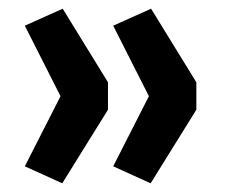

<svg xmlns="http://www.w3.org/2000/svg" viewBox="-20 -491 522 441"><path d="M123 -70 37 -109 119 -270 37 -432 124 -471 228 -302V-239ZM326 -70 240 -109 322 -270 240 -432 327 -471 431 -302V-239Z"/></svg>

Font: Nunito Sans 7pt SemiCondensed
Style: Bold
Weight: 700
Width: 4
Designer: Vernon Adams
Foundry: Vernon Adams
Version: Version 3.101;gftools[0.9.27]